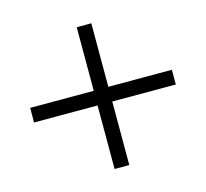

<svg xmlns="http://www.w3.org/2000/svg" viewBox="-87 -688 659 615"><g transform="rotate(30 243.0 -380.5)"><path d="M94 -196.5 60 -231 209 -380 60 -529 94 -563.5 243 -414.5 392 -563.5 426.5 -529 277.5 -380 426.5 -231 392 -196.5 243 -345.5Z"/></g></svg>

Font: Encode Sans SemiCondensed SemiCondensed Light
Style: Regular
Weight: 300
Width: 4
Designer: Multiple Designers
Foundry: Impallari Type
Version: Version 3.000; ttfautohint (v1.8.3) -l 8 -r 50 -G 200 -x 14 